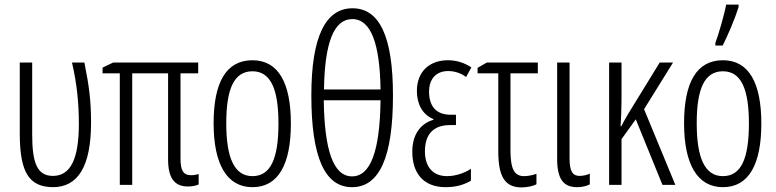

<svg xmlns="http://www.w3.org/2000/svg" viewBox="-20 -804 3375 835"><path d="M210 10C319 10 376 -80 376 -271C376 -369 367 -432 347 -532H293C315 -439 323 -351 323 -266C323 -117 289 -39 210 -39C139 -39 120 -101 120 -220V-532H66V-218C67 -55 106 9 210 10Z M812 -42C777 -42 765 -62 765 -115V-485H842V-532H472L426 -510V-485H501V0H555V-485H711V-111C711 -32 737 7 797 7C817 7 835 3 844 -2V-47C833 -44 822 -42 812 -42Z M1245 -267C1245 -443 1191 -542 1078 -542C963 -542 909 -445 909 -268C909 -91 966 10 1078 10C1191 10 1245 -90 1245 -267ZM964 -268C964 -416 997 -494 1078 -494C1159 -494 1191 -413 1191 -267C1191 -112 1156 -38 1078 -38C999 -38 964 -117 964 -268Z M1689 -389C1689 -644 1631 -768 1513 -768C1396 -768 1334 -645 1334 -389C1334 -119 1393 10 1511 10C1630 10 1689 -120 1689 -389ZM1512 -721C1595 -721 1632 -610 1635 -415H1389C1392 -618 1432 -721 1512 -721ZM1511 -37C1429 -37 1391 -152 1388 -368H1635C1632 -145 1591 -37 1511 -37Z M1963 -305H1940C1876 -305 1846 -343 1846 -405C1846 -461 1877 -495 1929 -495C1959 -495 1986 -485 2007 -469L2030 -511C1999 -531 1966 -542 1928 -542C1847 -542 1793 -492 1793 -408C1793 -351 1818 -305 1865 -286V-283C1809 -267 1773 -219 1773 -144C1773 -54 1819 10 1918 10C1967 10 2000 -2 2028 -18V-70C2003 -53 1964 -38 1924 -38C1863 -38 1828 -78 1828 -146C1828 -221 1866 -260 1937 -260H1963Z M2319 -532H2097L2057 -509V-485H2147V-147C2147 -42 2172 11 2248 11C2272 11 2301 5 2313 -3V-48C2296 -42 2276 -38 2259 -38C2215 -38 2200 -72 2200 -152V-485H2319Z M2457 -532H2403V-113C2403 -23 2432 10 2490 10C2510 10 2528 6 2545 -2V-49C2536 -44 2517 -39 2501 -39C2472 -39 2457 -56 2457 -115Z M2907 -532H2849L2712 -309C2701 -291 2692 -274 2682 -255H2679C2681 -292 2683 -331 2683 -369V-532H2629V0H2683V-199L2745 -285L2861 0H2917L2781 -329Z M3091 -606H3123C3147 -654 3176 -722 3192 -773V-784H3138C3132 -748 3104 -650 3091 -617ZM3291 -267C3291 -443 3237 -542 3124 -542C3009 -542 2955 -445 2955 -268C2955 -91 3012 10 3124 10C3237 10 3291 -90 3291 -267ZM3010 -268C3010 -416 3043 -494 3124 -494C3205 -494 3237 -413 3237 -267C3237 -112 3202 -38 3124 -38C3045 -38 3010 -117 3010 -268Z"/></svg>

Font: Noto Sans UI Condensed Light
Style: Regular
Weight: 300
Width: 3
Designer: Monotype Design Team
Foundry: Monotype Imaging Inc.
Version: Version 1.901